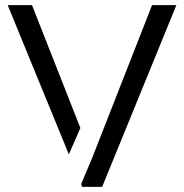

<svg xmlns="http://www.w3.org/2000/svg" viewBox="-20 -730 720 750"><path d="M10 -710H105L294 -230L249 -127ZM574 -710H669L379 0H301L297 -11L340 -113Z"/></svg>

Font: Raleway Medium Alt1
Style: Regular
Weight: 500
Designer: Matt McInerney, Pablo Impallari, Rodrigo Fuenzalida
Foundry: Matt McInerney, Pablo Impallari, Rodrigo Fuenzalida
Version: Version 3.000g; ttfautohint (v1.5) -l 8 -r 28 -G 28 -x 14 -D